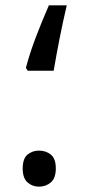

<svg xmlns="http://www.w3.org/2000/svg" viewBox="-20 -689 335 719"><path d="M84 -424 77 -435Q91 -488 113 -546.5Q135 -605 163 -669H230Q215 -605 203 -544Q191 -483 181 -424ZM126 10Q101 10 83 -6Q65 -22 65 -58Q65 -95 83 -110Q101 -125 126 -125Q152 -125 170.5 -110Q189 -95 189 -58Q189 -22 170.5 -6Q152 10 126 10Z"/></svg>

Font: Noto Sans Hanifi Rohingya
Style: Regular
Weight: 400
Designer: Monotype Design Team and DaltonMaag
Foundry: Google LLC
Version: Version 2.101